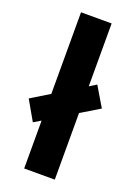

<svg xmlns="http://www.w3.org/2000/svg" viewBox="-158 -819 621 878"><g transform="rotate(20 153.0 -380.0)"><path d="M78 0V-233L43 -212L-12 -308L78 -363V-760H227V-454L261 -475L318 -379L227 -324V0Z"/></g></svg>

Font: Noto Sans Kannada
Style: Regular
Weight: 400
Designer: Jelle Bosma - Monotype Design Team
Foundry: Monotype Imaging Inc.
Version: Version 2.003